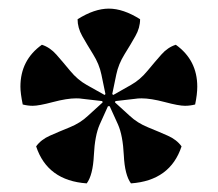

<svg xmlns="http://www.w3.org/2000/svg" viewBox="-20 -804 500 441"><path d="M301.8 -759.8Q301.8 -740.2 291 -721.2Q280.3 -702.1 266.1 -679.4Q252 -656.7 247.1 -632.8L237.8 -587.9L240.2 -585.9L280.8 -608.9Q301.8 -620.6 318.8 -641.4Q335.9 -662.1 350.6 -678.7Q365.2 -695.3 383.8 -701.2Q433.1 -666 433.1 -605Q433.1 -587.4 428.2 -564Q416.5 -561 404.8 -561Q390.6 -561 358.4 -569.6Q326.2 -578.1 305.2 -578.1Q295.9 -578.1 291 -577.1L245.1 -571.8L244.1 -568.8L277.8 -538.1Q295.4 -521.5 320.1 -511.5Q344.7 -501.5 365.2 -492.4Q385.7 -483.4 397 -467.8Q371.1 -389.2 280.8 -382.8Q266.6 -401.9 264.4 -447.3Q262.2 -492.7 251 -518.1L231.9 -560.1H228L209 -518.1Q197.8 -492.7 195.6 -447.3Q193.4 -401.9 179.2 -382.8Q88.9 -389.2 63 -467.8Q74.2 -483.4 94.7 -492.4Q115.2 -501.5 139.9 -511.5Q164.6 -521.5 182.1 -538.1L215.8 -568.8L214.8 -571.8L168.9 -577.1Q164.1 -578.1 154.8 -578.1Q133.8 -578.1 101.6 -569.6Q69.3 -561 55.2 -561Q43.9 -561 32.2 -564Q26.9 -589.8 26.9 -605Q26.9 -666 76.2 -701.2Q94.7 -695.3 109.4 -678.7Q124 -662.1 141.1 -641.4Q158.2 -620.6 179.2 -608.9L220.2 -585.9L222.2 -587.9L212.9 -632.8Q208 -656.7 193.8 -679.4Q179.7 -702.1 168.9 -721.2Q158.2 -740.2 158.2 -759.8Q196.8 -784.2 230 -784.2Q263.2 -784.2 301.8 -759.8Z"/></svg>

Font: Yokawerad
Style: Regular
Weight: 500
Designer: gluk
Foundry: gluk
Version: Version 0.79